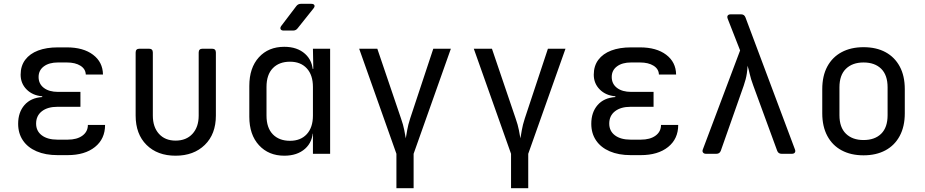

<svg xmlns="http://www.w3.org/2000/svg" viewBox="-20 -805 4840 1005"><path d="M334 7H281Q218 7 171.5 -13Q125 -33 100 -70Q75 -107 75 -157Q75 -217 108 -255Q141 -293 201 -297V-301Q151 -305 119.5 -336.5Q88 -368 88 -414Q88 -460 112 -492Q136 -524 179.5 -540.5Q223 -557 283 -557H330Q416 -557 467 -518.5Q518 -480 519 -415H429Q428 -444 401 -461Q374 -478 330 -478H283Q237 -478 209.5 -457.5Q182 -437 182 -402Q182 -366 209.5 -345Q237 -324 284 -324H401V-246H281Q229 -246 199 -222.5Q169 -199 169 -158Q169 -119 199 -96.5Q229 -74 281 -74H334Q383 -74 411.5 -95Q440 -116 440 -151H530Q530 -78 477 -35.5Q424 7 334 7Z M899 10Q804 10 747 -46.5Q690 -103 690 -200V-530Q690 -550 710 -550H760Q780 -550 780 -530V-200Q780 -140 812 -104.5Q844 -69 899 -69Q955 -69 987.5 -104.5Q1020 -140 1020 -200V-530Q1020 -550 1040 -550H1090Q1110 -550 1110 -530V-200Q1110 -103 1052 -46.5Q994 10 899 10Z M1468 10Q1386 10 1335.5 -45Q1285 -100 1285 -194V-355Q1285 -450 1335 -505Q1385 -560 1468 -560Q1536 -560 1577 -523Q1618 -486 1618 -424L1600 -445H1620L1618 -550H1708V0H1618V-105H1600L1618 -126Q1618 -63 1577 -26.5Q1536 10 1468 10ZM1498 -68Q1554 -68 1586 -103Q1618 -138 1618 -200V-350Q1618 -412 1586 -447Q1554 -482 1498 -482Q1441 -482 1408 -448Q1375 -414 1375 -350V-200Q1375 -136 1408 -102Q1441 -68 1498 -68ZM1465 -645Q1453 -645 1449 -652Q1445 -659 1452 -669L1531 -773Q1540 -785 1555 -785H1609Q1622 -785 1625.5 -778Q1629 -771 1621 -761L1538 -657Q1529 -645 1514 -645Z M2055 180V0L1860 -550H1955L2079 -185Q2091 -151 2096 -124.5Q2101 -98 2104 -81Q2107 -98 2111.5 -124.5Q2116 -151 2127 -185L2248 -550H2340L2145 0V180Z M2655 180V0L2460 -550H2555L2679 -185Q2691 -151 2696 -124.5Q2701 -98 2704 -81Q2707 -98 2711.5 -124.5Q2716 -151 2727 -185L2848 -550H2940L2745 0V180Z M3334 7H3281Q3218 7 3171.5 -13Q3125 -33 3100 -70Q3075 -107 3075 -157Q3075 -217 3108 -255Q3141 -293 3201 -297V-301Q3151 -305 3119.5 -336.5Q3088 -368 3088 -414Q3088 -460 3112 -492Q3136 -524 3179.5 -540.5Q3223 -557 3283 -557H3330Q3416 -557 3467 -518.5Q3518 -480 3519 -415H3429Q3428 -444 3401 -461Q3374 -478 3330 -478H3283Q3237 -478 3209.5 -457.5Q3182 -437 3182 -402Q3182 -366 3209.5 -345Q3237 -324 3284 -324H3401V-246H3281Q3229 -246 3199 -222.5Q3169 -199 3169 -158Q3169 -119 3199 -96.5Q3229 -74 3281 -74H3334Q3383 -74 3411.5 -95Q3440 -116 3440 -151H3530Q3530 -78 3477 -35.5Q3424 7 3334 7Z M3675 0Q3665 0 3660 -6.5Q3655 -13 3659 -23L3854 -541L3789 -707Q3785 -718 3789.5 -724Q3794 -730 3805 -730H3859Q3876 -730 3882 -714L4141 -23Q4145 -13 4140.5 -6.5Q4136 0 4125 0H4071Q4054 0 4048 -16L3923 -357Q3910 -392 3904 -419Q3898 -446 3893 -461Q3893 -446 3889 -419Q3885 -392 3873 -357L3753 -16Q3747 0 3730 0Z M4500 8Q4434 8 4385.5 -18Q4337 -44 4310.5 -93.5Q4284 -143 4284 -212V-338Q4284 -408 4310.5 -457Q4337 -506 4385.5 -532Q4434 -558 4500 -558Q4567 -558 4615 -532Q4663 -506 4689.5 -457Q4716 -408 4716 -338V-212Q4716 -143 4689.5 -93.5Q4663 -44 4614.5 -18Q4566 8 4500 8ZM4500 -72Q4559 -72 4592.5 -105Q4626 -138 4626 -202V-348Q4626 -412 4592.5 -445Q4559 -478 4500 -478Q4442 -478 4408 -445Q4374 -412 4374 -348V-202Q4374 -138 4408 -105Q4442 -72 4500 -72Z"/></svg>

Font: Pitagon Sans Mono
Style: Regular
Weight: 400
Monospace: yes
Designer: Travis Tran
Foundry: Pitagon
Version: Version 1.001;gftools[0.9.26]